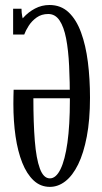

<svg xmlns="http://www.w3.org/2000/svg" viewBox="-20 -735 409 768"><path d="M179.5 12.5Q142 12.5 114.5 -13.2Q87 -39 69 -84.2Q51 -129.5 42.2 -189.8Q33.5 -250 33.5 -319.5Q33.5 -334 33.8 -348Q34 -362 34.5 -376H268.5V-342H113.5Q113.5 -244 119.2 -172Q125 -100 139.5 -60.8Q154 -21.5 179.5 -21.5Q204 -21.5 222 -58.2Q240 -95 249.8 -164.8Q259.5 -234.5 259.5 -334Q259.5 -408 256.5 -471Q253.5 -534 244.5 -580.8Q235.5 -627.5 218.2 -653.2Q201 -679 173 -679Q146 -679 126.5 -665Q107 -651 94.8 -631.8Q82.5 -612.5 77 -597L43.5 -617.5Q53.5 -642 73.2 -664.2Q93 -686.5 120 -700.8Q147 -715 178 -715Q223.5 -715 254.5 -685.8Q285.5 -656.5 304.2 -605.2Q323 -554 331.5 -487Q340 -420 340 -344Q340 -255.5 327.2 -188.8Q314.5 -122 292.5 -77.2Q270.5 -32.5 241.5 -10Q212.5 12.5 179.5 12.5ZM32.5 -597V-700H66Q66 -685.5 68.8 -670.2Q71.5 -655 77 -655V-597Z"/></svg>

Font: Imbue Thin 10pt
Style: Regular
Weight: 400
Version: Version 1.102